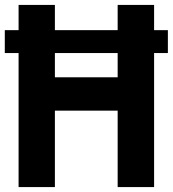

<svg xmlns="http://www.w3.org/2000/svg" viewBox="-20 -760 702 780"><path d="M55.5 0V-544.5H-0.5V-637.5H55.5V-740H203V-637.5H458V-740H606V-637.5H662V-544.5H606V0H458V-310.5H203V0ZM203 -446H458V-544.5H203Z"/></svg>

Font: Encode Sans Condensed Condensed
Style: Bold
Weight: 700
Width: 3
Designer: Multiple Designers
Foundry: Impallari Type
Version: Version 3.000; ttfautohint (v1.8.3) -l 8 -r 50 -G 200 -x 14 